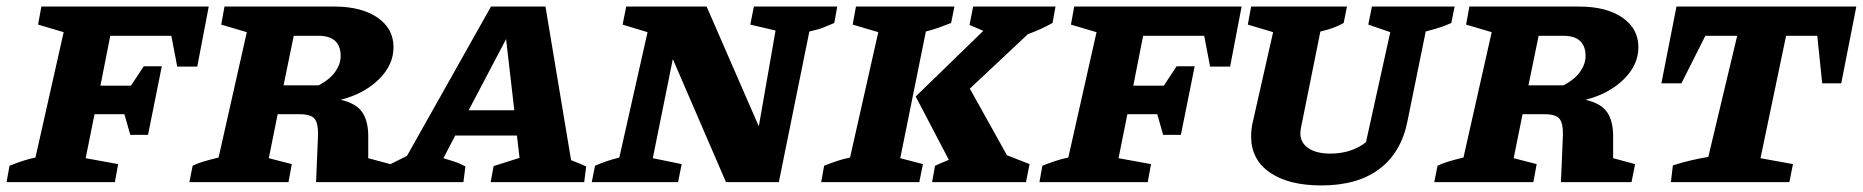

<svg xmlns="http://www.w3.org/2000/svg" viewBox="-36 -555 5676 585"><path d="M361 -144 343 -207H252L225 -73L324 -55L314 0H-16L-7 -50Q13 -58 32.5 -64.5Q52 -71 72 -75L158 -457L80 -480L90 -535H600L565 -352H504L486 -446H300L270 -294H363L402 -353H457L415 -144Z M541 0 551 -50Q565 -57 583 -62.5Q601 -68 630 -75L716 -457L638 -480L648 -535H983Q1065 -535 1114 -501.5Q1163 -468 1163 -411Q1163 -357 1118 -313Q1073 -269 1002 -251Q1050 -240 1068.5 -212Q1087 -184 1086 -134V-73L1153 -55L1142 0H927L933 -143Q934 -178 923 -192.5Q912 -207 877 -207H810L783 -73L853 -55L843 0ZM934 -446H859L828 -295H935Q969 -313 985.5 -336.5Q1002 -360 1002 -384Q1002 -446 934 -446Z M1704 -67Q1717 -62 1728 -57.5Q1739 -53 1750 -48L1744 0H1459L1468 -49L1547 -74L1539 -142H1351L1315 -73Q1333 -67 1347 -63Q1361 -59 1382 -48L1376 0H1133L1142 -49L1204 -80L1460 -535H1626ZM1392 -219H1531L1506 -436Z M2261 -535H2515L2506 -485Q2489 -478 2473.5 -471.5Q2458 -465 2430 -459L2337 0H2176L2014 -375L1953 -73L2041 -55L2030 0H1767L1777 -50Q1795 -58 1813 -64Q1831 -70 1851 -75L1937 -457L1861 -480L1872 -535H2117L2276 -170L2327 -462L2250 -480Z M2466 0 2475 -50Q2495 -58 2514.5 -64.5Q2534 -71 2554 -75L2640 -457L2562 -480L2572 -535H2872L2862 -485Q2842 -477 2823.5 -470.5Q2805 -464 2785 -459L2707 -73L2776 -55L2765 0ZM2804 0 2813 -50Q2835 -60 2855 -68L2754 -261L2960 -461L2918 -479L2929 -535H3180L3171 -485Q3133 -464 3096 -451L2919 -285L3032 -82L3101 -55L3090 0Z M3508 -144 3490 -207H3399L3372 -73L3471 -55L3461 0H3131L3140 -50Q3160 -58 3179.5 -64.5Q3199 -71 3219 -75L3305 -457L3227 -480L3237 -535H3747L3712 -352H3651L3633 -446H3447L3417 -294H3510L3549 -353H3604L3562 -144Z M3990 10Q3890 10 3833 -29.5Q3776 -69 3776 -139Q3776 -148 3777 -158.5Q3778 -169 3779 -174L3843 -457L3766 -480L3776 -535H4068L4058 -485Q4042 -476 4025.5 -470Q4009 -464 3987 -459L3928 -166Q3927 -159 3926.5 -156.5Q3926 -154 3926 -149Q3926 -120 3950.5 -103.5Q3975 -87 4017 -87Q4050 -87 4077.5 -96Q4105 -105 4126 -122L4200 -457L4133 -480L4144 -535H4396L4386 -485Q4368 -477 4353 -472Q4338 -467 4308 -459L4252 -184Q4233 -90 4166.5 -40Q4100 10 3990 10Z M4334 0 4344 -50Q4358 -57 4376 -62.5Q4394 -68 4423 -75L4509 -457L4431 -480L4441 -535H4776Q4858 -535 4907 -501.5Q4956 -468 4956 -411Q4956 -357 4911 -313Q4866 -269 4795 -251Q4843 -240 4861.5 -212Q4880 -184 4879 -134V-73L4946 -55L4935 0H4720L4726 -143Q4727 -178 4716 -192.5Q4705 -207 4670 -207H4603L4576 -73L4646 -55L4636 0ZM4727 -446H4652L4621 -295H4728Q4762 -313 4778.5 -336.5Q4795 -360 4795 -384Q4795 -446 4727 -446Z M5620 -535 5574 -301H5516L5501 -446H5406L5328 -73L5427 -55L5416 0H5055L5061 -51Q5089 -60 5114.5 -66Q5140 -72 5169 -77L5257 -446H5160L5087 -301H5026L5072 -535Z"/></svg>

Font: Piazzolla SC
Style: Bold Italic
Weight: 700
Italic angle: -11.3°
Designer: Juan Pablo del Peral
Foundry: Huerta Tipografica
Version: Version 1.330